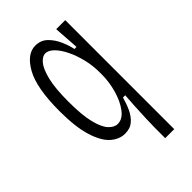

<svg xmlns="http://www.w3.org/2000/svg" viewBox="-211 -616 842 842"><g transform="rotate(-45 210.5 -195.0)"><path d="M294 150V89Q294 65 295.5 28Q297 -9 299 -46Q301 -83 303 -107H289Q281 -77 268.5 -50Q256 -23 236 -5.5Q216 12 184 12Q149 12 118.5 -14.5Q88 -41 69 -101.5Q50 -162 50 -262Q50 -405 88 -472.5Q126 -540 178 -540Q212 -540 234.5 -518Q257 -496 270.5 -465Q284 -434 289 -408H302L294 -526H350V150ZM191 -41Q221 -41 244.5 -72Q268 -103 281.5 -150Q295 -197 295 -244V-258Q295 -300 285 -340.5Q275 -381 259 -413.5Q243 -446 223.5 -465.5Q204 -485 185 -485Q167 -485 149 -464Q131 -443 119 -394.5Q107 -346 107 -263Q107 -180 119 -131.5Q131 -83 150.5 -62Q170 -41 191 -41Z"/></g></svg>

Font: Bricolage Grotesque 10pt Condensed ExtraLight
Style: Regular
Weight: 200
Width: 3
Designer: Mathieu Triay
Foundry: Atelier Triay
Version: Version 1.000; ttfautohint (v1.8.4.7-5d5b);gftools[0.9.32]